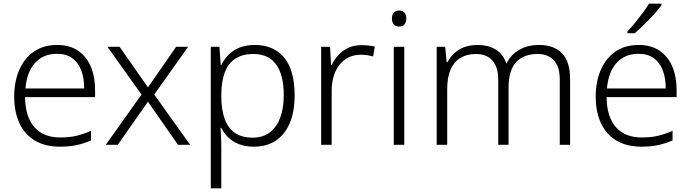

<svg xmlns="http://www.w3.org/2000/svg" viewBox="-20 -786 3748 1042"><path d="M290 -542Q358 -542 404 -510.5Q450 -479 473 -424Q496 -369 496 -298V-259H116Q117 -153 166 -96.5Q215 -40 307 -40Q356 -40 393 -48.5Q430 -57 474 -76V-24Q435 -7 395.5 1.5Q356 10 305 10Q225 10 169.5 -23Q114 -56 85.5 -117.5Q57 -179 57 -262Q57 -343 84.5 -406.5Q112 -470 164 -506Q216 -542 290 -542ZM289 -494Q216 -494 171 -445.5Q126 -397 118 -306H437Q437 -362 421 -404Q405 -446 372.5 -470Q340 -494 289 -494Z M748 -273 563 -532H629L783 -312L936 -532H1001L817 -273L1012 0H946L783 -234L619 0H554Z M1363 -542Q1465 -542 1522 -473.5Q1579 -405 1579 -269Q1579 -179 1552 -116.5Q1525 -54 1475.5 -22Q1426 10 1357 10Q1311 10 1276 -4Q1241 -18 1218 -41Q1195 -64 1181 -92H1177Q1179 -67 1180 -37.5Q1181 -8 1181 17V236H1124V-532H1171L1178 -433H1181Q1195 -462 1218.5 -487Q1242 -512 1278 -527Q1314 -542 1363 -542ZM1355 -493Q1296 -493 1257.5 -468Q1219 -443 1200.5 -394.5Q1182 -346 1181 -276V-266Q1181 -190 1199.5 -140Q1218 -90 1255.5 -64.5Q1293 -39 1351 -39Q1406 -39 1443.5 -67Q1481 -95 1500.5 -146.5Q1520 -198 1520 -270Q1520 -378 1479 -435.5Q1438 -493 1355 -493Z M1942 -541Q1961 -541 1979.5 -539Q1998 -537 2014 -533L2005 -480Q1989 -484 1973 -486.5Q1957 -489 1939 -489Q1902 -489 1873 -475Q1844 -461 1823 -435Q1802 -409 1791 -373Q1780 -337 1780 -292V0H1723V-532H1771L1777 -433H1780Q1794 -463 1816.5 -487.5Q1839 -512 1870.5 -526.5Q1902 -541 1942 -541Z M2174 -532V0H2117V-532ZM2146 -729Q2165 -729 2175 -717.5Q2185 -706 2185 -686Q2185 -665 2175 -653.5Q2165 -642 2146 -642Q2127 -642 2117 -653.5Q2107 -665 2107 -686Q2107 -706 2117 -717.5Q2127 -729 2146 -729Z M2906 -542Q2985 -542 3029.5 -497.5Q3074 -453 3074 -355V0H3018V-353Q3018 -424 2986 -458.5Q2954 -493 2898 -493Q2822 -493 2781 -448.5Q2740 -404 2740 -311V0H2684V-353Q2684 -401 2669 -432Q2654 -463 2627.5 -478Q2601 -493 2564 -493Q2514 -493 2479 -472Q2444 -451 2425.5 -409Q2407 -367 2407 -302V0H2350V-532H2396L2404 -448H2408Q2422 -474 2444 -495.5Q2466 -517 2498 -529.5Q2530 -542 2572 -542Q2630 -542 2670.5 -517Q2711 -492 2727 -443H2730Q2753 -490 2798.5 -516Q2844 -542 2906 -542Z M3446 -542Q3514 -542 3560 -510.5Q3606 -479 3629 -424Q3652 -369 3652 -298V-259H3272Q3273 -153 3322 -96.5Q3371 -40 3463 -40Q3512 -40 3549 -48.5Q3586 -57 3630 -76V-24Q3591 -7 3551.5 1.5Q3512 10 3461 10Q3381 10 3325.5 -23Q3270 -56 3241.5 -117.5Q3213 -179 3213 -262Q3213 -343 3240.5 -406.5Q3268 -470 3320 -506Q3372 -542 3446 -542ZM3445 -494Q3372 -494 3327 -445.5Q3282 -397 3274 -306H3593Q3593 -362 3577 -404Q3561 -446 3528.5 -470Q3496 -494 3445 -494ZM3570 -758Q3559 -742 3542 -722.5Q3525 -703 3505 -682Q3485 -661 3464.5 -641.5Q3444 -622 3425 -606H3385V-615Q3404 -635 3426 -662Q3448 -689 3469 -717Q3490 -745 3502 -766H3570Z"/></svg>

Font: Noto Sans Khmer Light
Style: Regular
Weight: 300
Version: Version 2.003